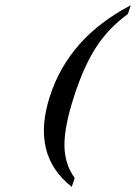

<svg xmlns="http://www.w3.org/2000/svg" viewBox="-20 -623 529 747"><path d="M259.3 104Q100.1 -20.5 174.3 -249Q248.5 -477.5 488.8 -602.5L477.5 -568.4Q402.8 -514.2 354.7 -440.4Q306.6 -366.7 268.6 -249.5Q230.5 -132.3 230.7 -58.6Q231 15.1 270.5 69.3Z"/></svg>

Font: RIT Rachana
Style: Bold Italic
Weight: 700
Designer: Hussain KH
Version: 1.4.7